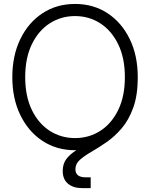

<svg xmlns="http://www.w3.org/2000/svg" viewBox="-20 -758 768 982"><path d="M363.8 10.3Q269.5 10.3 197.3 -37.4Q125 -85 84 -169.4Q43 -253.9 43 -363.3Q43 -473.6 84 -558.1Q125 -642.6 197.3 -690.2Q269.5 -737.8 363.8 -737.8Q458 -737.8 530.3 -690.2Q602.5 -642.6 643.6 -558.1Q684.6 -473.6 684.6 -363.3Q684.6 -253.4 643.6 -169.2Q602.5 -85 530.3 -37.4Q458 10.3 363.8 10.3ZM363.8 -51.8Q435.5 -51.8 493.2 -88.9Q550.8 -126 584.7 -195.8Q618.7 -265.6 618.7 -363.3Q618.7 -461.4 584.7 -531.2Q550.8 -601.1 493.2 -638.4Q435.5 -675.8 363.8 -675.8Q292.5 -675.8 234.6 -638.7Q176.8 -601.6 142.8 -531.5Q108.9 -461.4 108.9 -363.3Q108.9 -266.1 142.6 -196.3Q176.3 -126.5 234.1 -89.1Q292 -51.8 363.8 -51.8ZM399.4 204.1Q355 204.1 327.9 181.6Q300.8 159.2 300.8 116.7Q300.8 79.6 319.8 54.7Q338.9 29.8 370.6 10.5Q402.3 -8.8 440.2 -28.6Q478 -48.3 515.9 -74Q553.7 -99.6 585.2 -137Q616.7 -174.3 636 -229.2Q655.3 -284.2 655.3 -363.3H684.6Q684.6 -271 661.6 -207.5Q638.7 -144 602.3 -101.6Q565.9 -59.1 525.1 -31Q484.4 -2.9 448 18.1Q411.6 39.1 388.7 59.3Q365.7 79.6 365.7 107.4Q365.7 148.9 418 148.9H443.8V204.1Z"/></svg>

Font: Inter Display Light
Style: Regular
Weight: 300
Designer: Rasmus Andersson
Foundry: rsms
Version: Version 4.000;git-a52131595